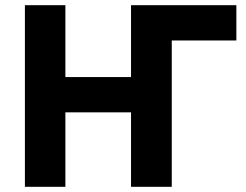

<svg xmlns="http://www.w3.org/2000/svg" viewBox="-20 -720 950 740"><path d="M76 0H232V-287H485V0H642V-564H891V-700H485V-423H232V-700H76Z"/></svg>

Font: Fixel Display Bold
Style: Bold
Weight: 700
Designer: AlfaBravo + MacPaw
Foundry: Kyrylo Tkachov, Marchela Mozhyna, Serhii Makarenko, Maria Weinstein, Zakhar Kryvoshyya
Version: Version 1.211